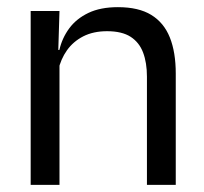

<svg xmlns="http://www.w3.org/2000/svg" viewBox="-20 -519 573 539"><path d="M392.5 0V-303.7Q392.5 -343 381.7 -371.5Q371 -399.9 346.7 -415.7Q322.3 -431.4 280.6 -431.4Q242.1 -431.4 213.8 -417Q185.5 -402.5 168 -377.8Q150.5 -353 143.5 -321.5L129 -378.9H146.7Q154.3 -412.1 174.3 -439.3Q194.3 -466.5 228.1 -482.7Q261.9 -498.9 311 -498.9Q369.2 -498.9 404.7 -477.1Q440.3 -455.2 456.8 -413.8Q473.4 -372.3 473.4 -312.6V0ZM66.1 0V-488.2H147L143.4 -371.1L147 -366.3V0Z"/></svg>

Font: Anek Latin Medium
Style: Regular
Weight: 500
Designer: Yesha Goshar
Foundry: Ek Type
Version: Version 1.003